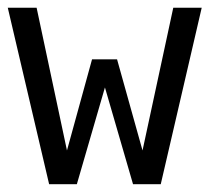

<svg xmlns="http://www.w3.org/2000/svg" viewBox="-20 -474 540 494"><path d="M0 -454.1H74.2L152.3 -86.9L216.8 -321.3H281.2L346.7 -86.9L425.8 -454.1H499L393.6 0H322.3L250 -249L177.7 0H106.4Z"/></svg>

Font: BabelStone Coelbren y Beirdd
Style: Regular
Weight: 400
Designer: Andrew West
Foundry: BabelStone
Version: Version 1.00;September 27, 2022